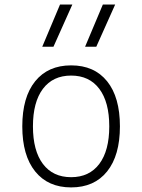

<svg xmlns="http://www.w3.org/2000/svg" viewBox="-20 -815 626 845"><path d="M293 9.8Q191.4 9.8 134.8 -60.5Q78.1 -130.9 78.1 -258.8Q78.1 -387.2 134.8 -457.3Q191.4 -527.3 293 -527.3Q395 -527.3 451.4 -457.3Q507.8 -387.2 507.8 -258.8Q507.8 -130.9 451.4 -60.5Q395 9.8 293 9.8ZM293 -35.2Q373 -35.2 417 -93.5Q460.9 -151.9 460.9 -258.8Q460.9 -365.7 417 -424.1Q373 -482.4 293 -482.4Q212.9 -482.4 168.9 -424.1Q125 -365.7 125 -258.8Q125 -151.9 168.9 -93.5Q212.9 -35.2 293 -35.2ZM166 -609.4 244.1 -794.9H298.3L215.3 -609.4ZM354.5 -609.4 432.6 -794.9H486.8L403.8 -609.4Z"/></svg>

Font: Cascadia Code ExtraLight
Style: Regular
Weight: 200
Monospace: yes
Designer: Aaron Bell
Foundry: Saja Typeworks
Version: Version 2407.024; ttfautohint (v1.8.4)